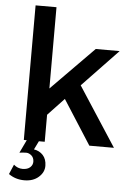

<svg xmlns="http://www.w3.org/2000/svg" viewBox="-63 -788 720 1055"><g transform="rotate(5 297.5 -260.5)"><path d="M138.7 81.1Q125 69.3 110.4 68.8Q95.7 68.8 71.8 71.8L106 0H89.8V-742.2H205.1V-293.9L439.9 -532.2H571.8L375 -326.2L586.9 0H451.2L294.9 -244.1L205.1 -148.9V0H172.9L149.9 46.9Q180.7 51.8 200.2 73.2Q219.7 94.7 220.2 130.9Q220.7 167 190.4 193.8Q160.2 220.7 111.3 220.7Q62.5 220.7 24.9 193.8L47.9 140.1Q69.3 159.2 96.7 159.2Q124 159.2 138.7 145.5Q153.3 131.8 152.3 112.3Q151.4 92.8 138.7 81.1Z"/></g></svg>

Font: TruenoRg
Style: Book
Weight: 400
Designer: Julieta Ulanovsky
Foundry: Julieta Ulanovsky
Version: Version 3.001b